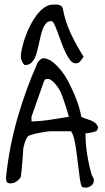

<svg xmlns="http://www.w3.org/2000/svg" viewBox="-20 -857 478 878"><path d="M351.6 -8.8Q347.7 -21.5 344.7 -42.5Q341.8 -63.5 338.9 -88.4Q335.9 -113.3 332.5 -139.2Q329.1 -165 325.7 -188.5Q322.3 -211.9 316.9 -230Q311.5 -248 304.7 -256.8H294.9Q288.1 -256.8 280.8 -256.8Q273.4 -256.8 266.6 -256.8H256.8Q236.3 -256.8 219.7 -256.8Q203.1 -256.8 187.5 -254.4Q171.9 -252 154.3 -248.5Q136.7 -245.1 113.3 -237.3Q107.4 -235.4 102.5 -226.6Q97.7 -217.8 94.2 -207.5Q90.8 -197.3 88.4 -187.5Q85.9 -177.7 85.9 -170.9Q85.9 -164.1 84.5 -146.5Q83 -128.9 81.5 -109.4Q80.1 -89.8 78.1 -71.8Q76.2 -53.7 75.2 -47.9Q68.4 -36.1 55.7 -27.3Q43 -18.6 28.3 -18.6Q15.6 -18.6 11.7 -24.4Q7.8 -30.3 7.8 -43Q7.8 -43.9 8.3 -49.8Q8.8 -55.7 8.8 -57.6Q23.4 -190.4 60.5 -319.3Q97.7 -448.2 152.3 -571.3Q152.3 -572.3 154.8 -575.2Q157.2 -578.1 160.6 -581.1Q164.1 -584 167 -586.4Q169.9 -588.9 170.9 -588.9Q172.9 -588.9 173.8 -589.8Q174.8 -589.8 174.8 -589.8L175.8 -590.8Q198.2 -590.8 219.2 -574.7Q240.2 -558.6 259.8 -534.2Q279.3 -509.8 294.9 -479Q310.5 -448.2 322.8 -418.9Q335 -389.6 342.3 -363.8Q349.6 -337.9 351.6 -323.2Q362.3 -317.4 373.5 -314Q384.8 -310.5 395.5 -306.2Q406.2 -301.8 414.6 -295.4Q422.9 -289.1 428.7 -275.4Q428.7 -274.4 428.2 -271.5Q427.7 -268.6 425.8 -265.6Q423.8 -262.7 422.4 -259.8Q420.9 -256.8 418.9 -256.8Q417 -255.9 409.7 -253.9Q402.3 -252 395 -250.5Q387.7 -249 380.4 -248Q373 -247.1 371.1 -247.1V-242.2Q371.1 -197.3 378.9 -148.9Q386.7 -100.6 399.4 -57.6Q399.4 -56.6 400.9 -53.7Q402.3 -50.8 404.3 -47.9Q406.2 -44.9 407.2 -41.5Q408.2 -38.1 409.2 -38.1V-33.2Q409.2 -16.6 397 -7.8Q384.8 1 371.1 1Q364.3 1 359.4 -0.5Q354.5 -2 351.6 -8.8ZM124 -301.8Q142.6 -301.8 167.5 -304.2Q192.4 -306.6 217.3 -310.5Q242.2 -314.5 263.7 -317.9Q285.2 -321.3 294.9 -323.2Q293.9 -329.1 288.6 -345.7Q283.2 -362.3 277.3 -380.9Q271.5 -399.4 265.6 -415.5Q259.8 -431.6 256.8 -437.5Q254.9 -441.4 248.5 -451.7Q242.2 -461.9 233.9 -471.7Q225.6 -481.4 216.3 -488.8Q207 -496.1 200.2 -496.1Q194.3 -496.1 189.5 -495.1Q184.6 -494.1 180.7 -484.4L124 -323.2ZM75.2 -597.7Q75.2 -614.3 81.1 -638.7Q86.9 -663.1 96.2 -689.5Q105.5 -715.8 119.1 -742.2Q132.8 -768.6 148.9 -789.6Q165 -810.5 183.6 -823.2Q202.1 -835.9 221.7 -835.9Q227.5 -835.9 234.4 -836.4Q241.2 -836.9 248 -835Q254.9 -833 259.8 -829.6Q264.6 -826.2 267.6 -816.4Q272.5 -788.1 281.7 -759.3Q291 -730.5 304.2 -702.6Q317.4 -674.8 332 -648.4Q346.7 -622.1 362.3 -597.7Q352.5 -583 345.7 -575.2Q338.9 -567.4 325.2 -567.4Q312.5 -567.4 300.8 -582Q289.1 -596.7 279.3 -617.7Q269.5 -638.7 260.3 -663.6Q251 -688.5 243.2 -710.4Q235.4 -732.4 228 -746.6Q220.7 -760.7 214.8 -760.7Q197.3 -760.7 187 -746.1Q176.8 -731.4 170.4 -709Q164.1 -686.5 158.7 -660.2Q153.3 -633.8 146.5 -611.3Q139.6 -588.9 127.4 -574.2Q115.2 -559.6 95.7 -559.6Q90.8 -559.6 87.4 -564.5Q84 -569.3 81.1 -575.7Q78.1 -582 76.7 -588.4Q75.2 -594.7 75.2 -597.7Z"/></svg>

Font: Swanky and Moo Moo
Style: Regular
Weight: 400
Designer: Kimberly Geswein
Foundry: Kimberly Geswein
Version: Version 1.002 2001